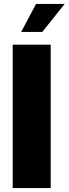

<svg xmlns="http://www.w3.org/2000/svg" viewBox="-20 -960 350 980"><path d="M195.8 -796.9H87.9L164.1 -939.9H310.1ZM238.8 0H44.9V-731.9H238.8Z"/></svg>

Font: Squarion Black
Style: Regular
Weight: 900
Designer: Natanael Gama
Version: Version 1.00;September 12, 2019;FontCreator 11.5.0.2425 64-b